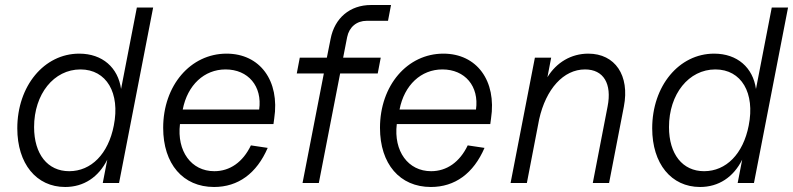

<svg xmlns="http://www.w3.org/2000/svg" viewBox="-20 -730 3164 766"><path d="M240 16C314 16 373 -23 408 -93L390 0H455L591 -700H526L463 -375C451 -460 389 -516 296 -516C156 -516 49 -387 49 -218C49 -77 125 16 240 16ZM256 -47C170 -47 116 -115 116 -223C116 -355 195 -453 301 -453C405 -453 460 -359 434 -229C412 -116 344 -47 256 -47Z M834 16C930 16 1004 -38 1048 -140L981 -150C949 -83 897 -47 835 -47C743 -47 685 -127 698 -235H1071L1074 -257C1097 -408 1017 -516 884 -516C740 -516 631 -389 631 -220C631 -76 710 16 834 16ZM1014 -293H709C728 -391 795 -453 880 -453C970 -453 1027 -386 1014 -293Z M1299 -575 1284 -500H1176L1164 -437H1272L1187 0H1252L1337 -437H1487L1499 -500H1349L1365 -582C1373 -622 1403 -647 1443 -647H1528L1540 -710H1460C1376 -710 1315 -658 1299 -575Z M1699 16C1795 16 1869 -38 1913 -140L1846 -150C1814 -83 1762 -47 1700 -47C1608 -47 1550 -127 1563 -235H1936L1939 -257C1962 -408 1882 -516 1749 -516C1605 -516 1496 -389 1496 -220C1496 -76 1575 16 1699 16ZM1879 -293H1574C1593 -391 1660 -453 1745 -453C1835 -453 1892 -386 1879 -293Z M2404 -305 2345 0H2410L2469 -305C2493 -429 2434 -516 2327 -516C2259 -516 2200 -481 2164 -422L2179 -500H2114L2017 0H2082L2131 -254C2158 -375 2228 -453 2314 -453C2388 -453 2422 -396 2404 -305Z M2773 16C2847 16 2906 -23 2941 -93L2923 0H2988L3124 -700H3059L2996 -375C2984 -460 2922 -516 2829 -516C2689 -516 2582 -387 2582 -218C2582 -77 2658 16 2773 16ZM2789 -47C2703 -47 2649 -115 2649 -223C2649 -355 2728 -453 2834 -453C2938 -453 2993 -359 2967 -229C2945 -116 2877 -47 2789 -47Z"/></svg>

Font: Uncut Sans Book Italic
Style: Regular
Weight: 350
Italic angle: -11°
Designer: Kasper Nordkvist
Foundry: UNCUT.wtf
Version: Version 1.304;Glyphs 3.2 (3246)